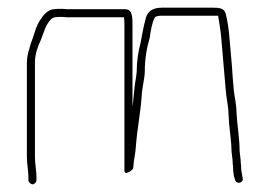

<svg xmlns="http://www.w3.org/2000/svg" viewBox="-20 -480 702 500"><path d="M75 -11V-18C75 -36 71 -52 71 -71V-317C71 -339 78 -358 86 -375C95 -397 98 -415 113 -430C119 -436 128 -436 142 -436C150 -435 157 -435 163 -435H303C304 -428 304 -419 304 -410V-36C304 -30 307 -28 314 -31C322 -35 326 -39 327 -43C328 -64 333 -80 334 -100C337 -144 346 -185 349 -230C350 -252 356 -271 357 -292C357 -326 362 -355 370 -382C372 -398 376 -422 383 -434C386 -439 395 -439 402 -439H548C551 -420 554 -404 556 -383C560 -338 564 -289 568 -244C569 -227 575 -202 575 -184L577 -154C579 -131 583 -108 583 -85C584 -74 586 -65 586 -54C587 -49 587 -45 587 -41C587 -36 588 -30 589 -22L592 -12C595 1 615 -3 612 -16L610 -27C609 -33 608 -38 608 -41C608 -46 608 -50 607 -55C607 -66 605 -75 604 -86C604 -119 598 -151 596 -185C596 -195 595 -206 593 -218C586 -254 586 -292 582 -331C578 -370 577 -409 568 -443C565 -459 551 -460 533 -460H402C375 -460 362 -449 358 -426C353 -408 350 -388 346 -368C340 -346 336 -320 336 -293C335 -284 334 -274 332 -265C329 -245 328 -223 325 -202V-410C325 -433 326 -456 306 -456H163C158 -456 151 -456 142 -457C133 -457 126 -457 119 -456C104 -454 93 -441 86 -430C73 -412 69 -388 60 -366L56 -352C53 -343 50 -329 50 -317V-72C50 -52 54 -36 54 -18V-11C54 -6 60 0 65 0C70 0 75 -6 75 -11Z"/></svg>

Font: Electronic
Style: Thn
Weight: 100
Version: Version 1.011